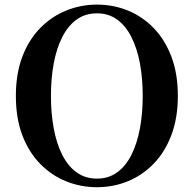

<svg xmlns="http://www.w3.org/2000/svg" viewBox="-20 -779 825 818"><path d="M392.9 18.6Q324.2 18.6 261.8 -6.5Q199.5 -31.6 151.1 -81Q102.7 -130.4 75.1 -202.8Q47.6 -275.2 47.6 -370.5Q47.6 -464.8 75.1 -537.3Q102.7 -609.9 151.1 -659.3Q199.5 -708.6 261.8 -734Q324.2 -759.4 392.9 -759.4Q462.5 -759.4 524.4 -734.3Q586.3 -709.2 634.4 -659.8Q682.6 -610.4 710.1 -537.9Q737.7 -465.3 737.7 -370.5Q737.7 -276.2 710.1 -203.4Q682.6 -130.6 634.4 -81.3Q586.3 -31.9 524.4 -6.6Q462.5 18.6 392.9 18.6ZM392.9 -18Q442.6 -18 479.3 -44.8Q515.9 -71.5 540 -119.4Q564.1 -167.3 576.1 -231.5Q588 -295.6 588 -370.5Q588 -445.3 576.1 -509.2Q564.1 -573 540 -620.8Q515.9 -668.7 479.3 -695.5Q442.6 -722.2 392.9 -722.2Q343.1 -722.2 306.2 -695.5Q269.3 -668.7 245.1 -620.8Q220.9 -573 209 -509.2Q197 -445.3 197 -370.5Q197 -295.6 209 -231.5Q220.9 -167.3 245.1 -119.4Q269.3 -71.5 306.2 -44.8Q343.1 -18 392.9 -18Z"/></svg>

Font: Noto Serif HK ExtraLight
Style: Regular
Weight: 200
Designer: Ryoko NISHIZUKA 西塚涼子 (kana & ideographs); Frank Grießhammer (Latin, Greek & Cyrillic); Wenlong ZHANG 张文龙 (bopomofo); San
Foundry: Adobe
Version: Version 2.002-H1;hotconv 1.1.0;makeotfexe 2.6.0